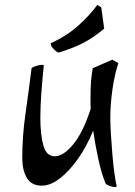

<svg xmlns="http://www.w3.org/2000/svg" viewBox="-20 -737 551 785"><path d="M450 28Q443 28 430.5 24Q418 20 412 14Q395 -27 382 -86.5Q369 -146 361 -203Q334 -137 298 -86.5Q262 -36 224 -7Q186 22 151 22Q108 22 89.5 -10Q71 -42 71 -91Q71 -180 84 -270.5Q97 -361 109 -458Q115 -464 130 -468Q145 -472 152 -472Q159 -472 159 -468Q153 -411 149 -356Q145 -301 145 -255Q145 -185 157.5 -141.5Q170 -98 204 -98Q239 -98 279.5 -147Q320 -196 351 -293Q350 -305 350 -315Q350 -325 350 -333Q350 -382 352.5 -407.5Q355 -433 359 -458L439 -493L464 -479Q449 -435 440 -373Q431 -311 431 -255Q431 -228 433.5 -188Q436 -148 439.5 -105.5Q443 -63 448 -27.5Q453 8 457 25Q457 28 450 28ZM220 -522Q213 -523 200 -536Q187 -549 187 -560Q255 -591 302 -634Q349 -677 378 -717L394 -707L406 -620Q361 -582 318.5 -560.5Q276 -539 220 -522Z"/></svg>

Font: Julee
Style: Regular
Weight: 400
Designer: Julian Tunni
Foundry: Julian Tunni
Version: Version 1.002; ttfautohint (v1.8.4.7-5d5b);gftools[0.9.23]